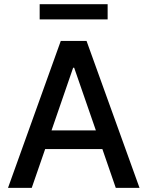

<svg xmlns="http://www.w3.org/2000/svg" viewBox="-20 -904 709 924"><path d="M18.6 0 272.5 -707H396.5L651.4 0H537.1L472.7 -186.5H197.3L132.8 0ZM441.4 -276.4 336.9 -578.1H332L228 -276.4ZM498 -810.5H170.9V-883.8H498Z"/></svg>

Font: WEMIX Pretendard Medium
Style: Regular
Weight: 500
Designer: Base glyphs from Inter by Rasmus Andersson; Hangeul glyphs from Noto Sans CJK(Source Han Sans) by Jang Soo-young and Kan
Foundry: Kil Hyung-jin
Version: Version 1.000